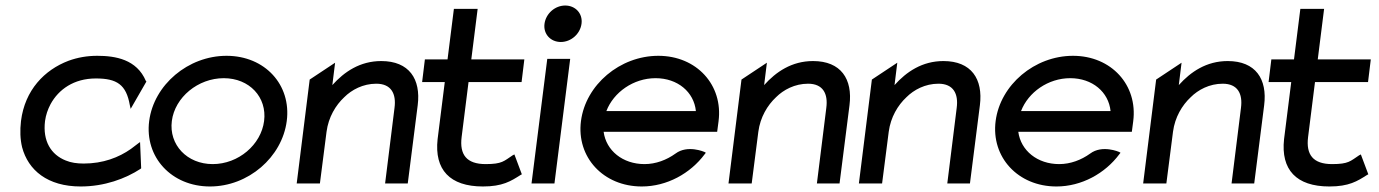

<svg xmlns="http://www.w3.org/2000/svg" viewBox="-20 -664 4992 695"><path d="M453 -270 510 -369 508 -371C475 -449 398 -462 332 -462C295 -462 261 -456 228 -444C141 -411 70 -338 56 -226C52 -192 53 -160 60 -131C82 -48 152 11 272 11C358 11 434 -17 489 -53L491 -55L487 -150L454 -125C410 -94 353 -72 283 -72C259 -72 237 -75 218 -83C165 -104 134 -153 143 -226C146 -248 153 -268 163 -287C192 -340 247 -380 327 -380C403 -380 437 -358 450 -283Z M790 -381C883 -381 947 -312 936 -226C925 -140 843 -70 750 -70C657 -70 591 -140 602 -226C613 -312 697 -381 790 -381ZM740 11C879 11 1001 -95 1018 -226C1035 -357 939 -462 800 -462C661 -462 537 -357 520 -226C503 -95 601 11 740 11Z M1492 -283C1504 -378 1461 -443 1360 -443C1283 -443 1226 -404 1183 -356L1193 -437L1101 -376L1054 0H1138L1162 -187C1169 -240 1195 -283 1226 -312C1253 -339 1294 -361 1342 -361C1396 -361 1415 -325 1408 -273L1374 0H1456Z M1869 -33 1842 -105 1836 -102C1804 -81 1798 -70 1738 -70C1669 -70 1643 -104 1651 -168L1676 -367H1868L1878 -449H1686L1709 -632H1623L1600 -449H1518L1508 -367H1590L1564 -160C1552 -50 1608 11 1728 11C1799 11 1829 -8 1865 -31Z M2010 -512C2047 -512 2080 -541 2085 -578C2090 -615 2063 -644 2026 -644C1989 -644 1956 -615 1951 -578C1946 -541 1973 -512 2010 -512ZM2044 -451H1961L1904 0H1987Z M2576 -187 2581 -225C2598 -356 2502 -462 2363 -462C2224 -462 2100 -357 2083 -226C2066 -95 2164 11 2303 11C2394 11 2479 -36 2531 -106L2535 -111L2530 -114C2530 -114 2469 -141 2425 -108C2393 -85 2354 -70 2313 -70C2234 -70 2174 -119 2165 -187ZM2175 -262C2201 -330 2273 -381 2353 -381C2433 -381 2492 -331 2499 -262Z M3055 -283C3067 -378 3024 -443 2923 -443C2846 -443 2789 -404 2746 -356L2756 -437L2664 -376L2617 0H2701L2725 -187C2732 -240 2758 -283 2789 -312C2816 -339 2857 -361 2905 -361C2959 -361 2978 -325 2971 -273L2937 0H3019Z M3527 -283C3539 -378 3496 -443 3395 -443C3318 -443 3261 -404 3218 -356L3228 -437L3136 -376L3089 0H3173L3197 -187C3204 -240 3230 -283 3261 -312C3288 -339 3329 -361 3377 -361C3431 -361 3450 -325 3443 -273L3409 0H3491Z M4077 -187 4082 -225C4099 -356 4003 -462 3864 -462C3725 -462 3601 -357 3584 -226C3567 -95 3665 11 3804 11C3895 11 3980 -36 4032 -106L4036 -111L4031 -114C4031 -114 3970 -141 3926 -108C3894 -85 3855 -70 3814 -70C3735 -70 3675 -119 3666 -187ZM3676 -262C3702 -330 3774 -381 3854 -381C3934 -381 3993 -331 4000 -262Z M4556 -283C4568 -378 4525 -443 4424 -443C4347 -443 4290 -404 4247 -356L4257 -437L4165 -376L4118 0H4202L4226 -187C4233 -240 4259 -283 4290 -312C4317 -339 4358 -361 4406 -361C4460 -361 4479 -325 4472 -273L4438 0H4520Z M4933 -33 4906 -105 4900 -102C4868 -81 4862 -70 4802 -70C4733 -70 4707 -104 4715 -168L4740 -367H4932L4942 -449H4750L4773 -632H4687L4664 -449H4582L4572 -367H4654L4628 -160C4616 -50 4672 11 4792 11C4863 11 4893 -8 4929 -31Z"/></svg>

Font: Charger
Style: BdIt
Weight: 400
Designer: Jasper
Foundry: Cannot Into Space Fonts
Version: Version 0.98